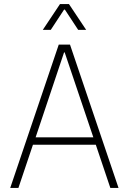

<svg xmlns="http://www.w3.org/2000/svg" viewBox="-20 -918 629 938"><path d="M267 -700H322L559 0H519L448 -211H141L70 0H30ZM436 -247 296 -662H293L154 -247ZM273 -898H317L401 -772H362L297 -871H293L228 -772H189Z"/></svg>

Font: Chakra Petch ExtraLight
Style: Regular
Weight: 275
Designer: Katatrad Aksorn Co.,Ltd.
Foundry: Cadson Demak Co.,Ltd.
Version: Version 1.000; ttfautohint (v1.6)